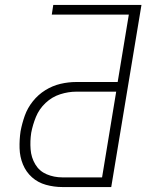

<svg xmlns="http://www.w3.org/2000/svg" viewBox="-20 -755 616 775"><path d="M232 0H429L551 -735H195L189 -696H500L455 -424H288Q256 -424 224 -416.5Q192 -409 163 -391Q134 -373 112.5 -346Q91 -319 80 -288Q69 -257 63 -225Q58 -191 59 -156.5Q60 -122 72.5 -91.5Q85 -61 109 -39.5Q133 -18 165.5 -9Q198 0 232 0ZM232 -39Q198 -39 168.5 -51.5Q139 -64 122.5 -91.5Q106 -119 103.5 -152.5Q101 -186 106 -219Q112 -251 125 -283Q138 -315 164 -339.5Q190 -364 223 -374.5Q256 -385 288 -385H449L392 -39Z"/></svg>

Font: Iosevka Sparkle Extralight
Style: Italic
Weight: 200
Italic angle: -9°
Designer: Belleve Invis
Foundry: Belleve Invis
Version: Version 4.5.0; ttfautohint (v1.8.3)